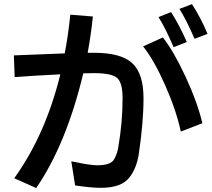

<svg xmlns="http://www.w3.org/2000/svg" viewBox="-20 -861 1040 940"><path d="M47.9 -589.8Q84 -591.8 296.9 -599.6Q313.5 -684.6 324.2 -789.1L434.6 -780.3Q426.8 -699.2 409.2 -602.5H441.4Q572.3 -602.5 627.4 -551.8Q682.6 -501 682.6 -379.9Q682.6 -258.8 658.2 -98.6Q646.5 -35.2 615.2 5.9Q576.2 58.6 473.6 58.6Q427.7 58.6 347.7 46.9L329.1 -71.3Q419.9 -51.8 456.1 -51.8Q521.5 -51.8 538.1 -80.1Q554.7 -108.4 559.6 -143.6Q580.1 -262.7 580.1 -380.9Q580.1 -456.1 553.2 -479.5Q526.4 -502.9 440.4 -502.9Q409.2 -502.9 387.7 -502Q304.7 -155.3 157.2 59.6L49.8 11.7Q203.1 -202.1 275.4 -497.1Q133.8 -490.2 51.8 -483.4ZM680.7 -633.8 777.3 -677.7Q831.1 -609.4 889.2 -483.9Q947.3 -358.4 970.7 -257.8L865.2 -216.8Q842.8 -321.3 788.6 -443.8Q734.4 -566.4 680.7 -633.8ZM755.9 -777.3 817.4 -801.8Q859.4 -736.3 894.5 -655.3L830.1 -629.9Q787.1 -729.5 755.9 -777.3ZM858.4 -817.4 919.9 -840.8Q962.9 -774.4 996.1 -695.3L932.6 -670.9Q890.6 -767.6 858.4 -817.4Z"/></svg>

Font: GenEi M Gothic v2 Medium
Style: Regular
Weight: 500
Version: Version 2.0